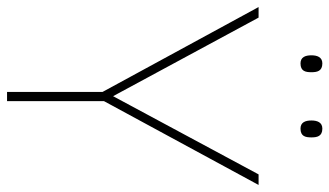

<svg xmlns="http://www.w3.org/2000/svg" viewBox="-215 -786 935 545"><g transform="rotate(90 252.5 -513.5)"><path d="M137 -930C137 -913 142 -899 160 -899C182 -899 185 -913 185 -930C185 -946 182 -961 160 -961C142 -961 137 -946 137 -930ZM322 -930C322 -913 327 -899 345 -899C367 -899 370 -913 370 -930C370 -946 367 -961 345 -961C327 -961 322 -946 322 -930ZM253 -367 30 -780H0L241 -337V-66H267V-341L505 -780H475Z"/></g></svg>

Font: Noto Sans Malayalam UI Thin
Style: Regular
Weight: 100
Designer: Jelle Bosma - Monotype Design Team
Foundry: Monotype Imaging Inc.
Version: Version 2.104